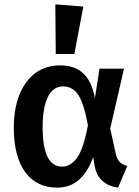

<svg xmlns="http://www.w3.org/2000/svg" viewBox="-20 -843 636 878"><path d="M235 -596H320L361 -813L233 -823ZM254 -544C120 -544 43 -427 43 -260C43 -81 117 15 241 15C322 15 373 -35 406 -124L414 -79C425 -24 464 8 520 15L562 -84C533 -92 518 -106 510 -137L484 -255L547 -529H435L414 -394C395 -498 343 -544 254 -544ZM268 -448C297 -448 321 -435 338 -409C355 -383 370 -337 382 -270C369 -199 352 -149 333 -122C313 -95 290 -81 264 -81C205 -81 175 -141 175 -260C175 -384 209 -448 268 -448Z"/></svg>

Font: Fira Sans Medium
Style: Regular
Weight: 500
Designer: Carrois Corporate & Edenspiekermann AG
Foundry: Carrois Corporate GbR & Edenspiekermann AG
Version: Version 4.203